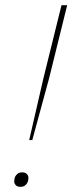

<svg xmlns="http://www.w3.org/2000/svg" viewBox="-20 -718 280 743"><path d="M59 5Q47 5 41 -1.5Q35 -8 35 -16Q35 -27 39 -35Q42 -41 48.5 -46Q55 -51 66 -51Q78 -51 84 -44.5Q90 -38 90 -30Q90 -19 86 -11Q83 -5 76.5 0Q70 5 59 5ZM148 -415 218 -698H240L170 -415L105 -176H93Z"/></svg>

Font: IBM Plex Serif Thin
Style: Italic
Weight: 100
Italic angle: -14°
Designer: Mike Abbink, Paul van der Laan, Pieter van Rosmalen
Foundry: Bold Monday
Version: Version 3.001